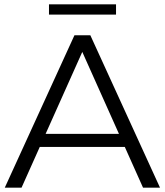

<svg xmlns="http://www.w3.org/2000/svg" viewBox="-20 -862 757 882"><path d="M2 0 322 -700H395L715 0H637L343 -657H373L79 0ZM128 -187 150 -247H557L579 -187ZM205 -795V-842H513V-795Z"/></svg>

Font: Montserrat Thin
Style: Regular
Weight: 400
Version: Version 9.000